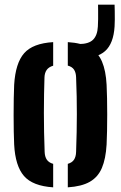

<svg xmlns="http://www.w3.org/2000/svg" viewBox="-20 -787 513 815"><path d="M40.1 -173.6Q39 -196 38.4 -229Q37.8 -262 37.8 -298.8Q37.8 -335.6 38.4 -369.4Q39 -403.2 40.1 -427.1Q45.7 -519.4 82.6 -561.2Q119.4 -603 205.7 -608.2V-508.1Q186.8 -502.5 178.1 -490Q169.4 -477.5 168.8 -458.3Q167.7 -425 167 -387Q166.4 -348.9 166.3 -308.2Q166.3 -267.5 167.1 -225.7Q167.9 -184 169.5 -142.4Q170.2 -121.9 178.7 -109.3Q187.3 -96.6 205.7 -91.5V8.2Q118.7 2.6 81.8 -40Q44.8 -82.6 40.1 -173.6ZM267.8 8.2V-91.5Q286.2 -96.8 294.3 -109.3Q302.4 -121.9 303 -142Q304.5 -186.8 305.4 -226.1Q306.2 -265.4 306.2 -302.8Q306.3 -340.2 305.5 -378.4Q304.7 -416.7 303 -458.9Q302.4 -478.8 294.3 -491.3Q286.1 -503.7 267.8 -508.5V-608.2Q327 -604.5 361.7 -584.4Q396.3 -564.4 412.9 -525.7Q429.4 -487 432.5 -427.1Q433.6 -403.5 434.4 -370.3Q435.1 -337 435.1 -300.8Q435.1 -264.5 434.4 -231.1Q433.6 -197.6 432.5 -173.6Q429 -112.9 412.5 -74.1Q396 -35.3 361.3 -15.4Q326.6 4.5 267.8 8.2ZM314.4 -538.5Q293 -538.5 275.5 -541.2L274.1 -600Q284.4 -600 294.8 -600Q305.1 -600 315.2 -600Q357.1 -600.3 375.3 -618.7Q393.5 -637.2 395.4 -674.1Q396.3 -687.4 396.5 -705.5Q396.8 -723.6 396.5 -740.5Q396.3 -757.5 396.2 -767.1H466.4Q466.9 -756 467.1 -738.8Q467.4 -721.7 467.3 -704.2Q467.2 -686.7 466.4 -674.8Q461.9 -602.3 426.4 -570.4Q391 -538.5 314.4 -538.5Z"/></svg>

Font: Big Shoulders Stencil Text SC Thin
Style: Regular
Weight: 100
Designer: Patric King
Foundry: XO Type Co
Version: Version 2.001